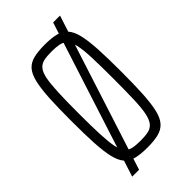

<svg xmlns="http://www.w3.org/2000/svg" viewBox="-247 -809 929 929"><g transform="rotate(-45 218.0 -344.0)"><path d="M66 55 323 -743H370L113 55ZM218 8Q173 8 142 0.5Q111 -7 92.5 -28Q74 -49 64.5 -88.5Q55 -128 51.5 -190Q48 -252 48 -344Q48 -436 51.5 -498Q55 -560 64.5 -599.5Q74 -639 92.5 -660Q111 -681 142 -688.5Q173 -696 218 -696Q263 -696 293.5 -688.5Q324 -681 343 -660Q362 -639 371.5 -599.5Q381 -560 384.5 -498Q388 -436 388 -344Q388 -252 384.5 -190Q381 -128 371.5 -88.5Q362 -49 343 -28Q324 -7 293.5 0.5Q263 8 218 8ZM218 -39Q249 -39 270.5 -43.5Q292 -48 305.5 -64Q319 -80 326 -112.5Q333 -145 335 -201.5Q337 -258 337 -344Q337 -430 335 -486.5Q333 -543 326 -575.5Q319 -608 305.5 -624Q292 -640 270.5 -644.5Q249 -649 218 -649Q186 -649 165 -644.5Q144 -640 130.5 -624Q117 -608 110.5 -575.5Q104 -543 101.5 -486.5Q99 -430 99 -344Q99 -258 101.5 -201.5Q104 -145 110.5 -112.5Q117 -80 130.5 -64Q144 -48 165 -43.5Q186 -39 218 -39Z"/></g></svg>

Font: Saira ExtraCondensed Light
Style: Regular
Weight: 300
Width: 2
Designer: Hector Gatti with collaboration of the Omnibus-Type team
Foundry: Omnibus-Type
Version: Version 1.101